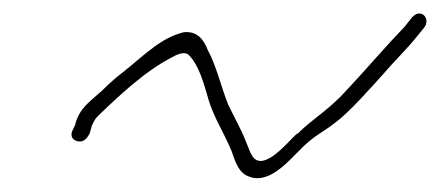

<svg xmlns="http://www.w3.org/2000/svg" viewBox="-20 -426 642 280"><path d="M85 -234C83 -228 85 -222 93 -220C102 -218 107 -224 111 -232L114 -243C116 -247 118 -252 122 -256C152 -285 191 -322 230 -342C237 -346 247 -351 254 -347L255 -346C270 -332 278 -302 284 -281C292 -254 307 -232 318 -205C324 -187 329 -174 342 -169C364 -159 387 -177 403 -193L423 -213C441 -230 451 -233 470 -248C490 -263 519 -296 538 -317C555 -337 575 -356 589 -374L598 -385C610 -399 592 -418 578 -397L570 -387C543 -359 515 -326 486 -295C458 -264 437 -254 414 -231H413C403 -223 363 -171 347 -200C344 -205 342 -212 338 -221C332 -237 320 -258 313 -273C303 -297 295 -332 283 -353C277 -369 267 -381 248 -379C215 -371 192 -347 161 -322C149 -313 139 -304 129 -294C109 -276 97 -269 90 -246V-245ZM578 -397Z"/></svg>

Font: Stray Cat
Style: LtCnObl
Weight: 300
Version: Version 1.0